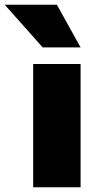

<svg xmlns="http://www.w3.org/2000/svg" viewBox="-62 -790 443 810"><path d="M118 -590 -42 -770H178L278 -590ZM78 0V-520H278V0Z"/></svg>

Font: M PLUS 1p Black
Style: Regular
Weight: 900
Version: Version 1.061